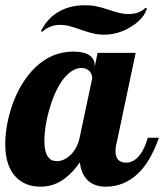

<svg xmlns="http://www.w3.org/2000/svg" viewBox="-33 -700 621 726"><path d="M273.4 -587.4Q245.6 -597.2 228.8 -601.6Q211.9 -606 193.4 -606Q156.2 -606 127.4 -580.1L121.6 -582Q145.5 -630.4 188.2 -655.3Q231 -680.2 288.6 -680.2Q312.5 -680.2 332 -676Q351.6 -671.9 376.5 -663.6Q402.8 -654.8 418.5 -650.9Q434.1 -647 453.6 -647Q472.7 -647 489 -652.8Q505.4 -658.7 516.6 -669.9L522.5 -668.9Q518.6 -651.4 503.7 -633.5Q488.8 -615.7 466.8 -601.6Q444.3 -586.4 416.5 -577.6Q388.7 -568.8 361.3 -568.8Q338.9 -568.8 319.3 -573.5Q299.8 -578.1 273.4 -587.4ZM27.8 -29.8Q-13.2 -71.8 -13.2 -154.8Q-13.2 -189.9 -6.1 -229Q1 -268.1 14.6 -306.2Q45.9 -392.1 100.1 -444.8Q162.6 -504.9 244.1 -504.9Q284.7 -504.9 304.9 -491Q325.2 -477.1 325.2 -454.1V-446.8L335.9 -500H480L408.2 -160.2Q403.8 -145.5 403.8 -127.9Q403.8 -85 444.8 -85Q472.2 -85 494.6 -112.8Q513.7 -136.2 525.9 -179.2H567.9Q541 -103 502.9 -58.6Q470.7 -22 430.2 -5.9Q400.4 5.9 367.2 5.9Q324.7 5.9 299.6 -17.3Q274.4 -40.5 269 -85.9Q240.7 -45.9 209.5 -23.4Q169.4 5.9 120.1 5.9Q63 5.9 27.8 -29.8ZM232.9 -113.3Q259.3 -138.7 268.1 -179.2L315.9 -404.8Q315.9 -409.7 313.7 -416.3Q311.5 -422.9 307.6 -428.7Q295.9 -442.9 274.9 -442.9Q254.9 -442.9 236.1 -429.7Q217.3 -416.5 200.7 -393.1Q171.4 -350.6 152.3 -282.2Q143.6 -252 139.2 -222.4Q134.8 -192.9 134.8 -168.9Q134.8 -119.1 153.3 -101.6Q159.7 -94.7 167.5 -92.8Q175.3 -90.8 185.1 -90.8Q196.3 -90.8 208.7 -96.7Q221.2 -102.5 232.9 -113.3Z"/></svg>

Font: Pattaya
Style: Regular
Weight: 400
Designer: Pablo Impallari / Thai characters Designed by Thanarat Vachiruckul and Suppakit Chalermlarp
Foundry: Pablo Impallari
Version: Version 2.001